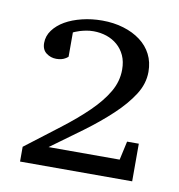

<svg xmlns="http://www.w3.org/2000/svg" viewBox="-56 -844 478 513"><g transform="rotate(10 183.0 -587.5)"><path d="M30.8 -382.8V-422.9L122.1 -492.7Q163.6 -524.4 193.6 -553.7Q223.6 -583 240.2 -611.6Q256.8 -640.1 256.8 -671.9Q256.8 -693.8 249.3 -710.2Q241.7 -726.6 229 -737.5Q216.3 -748.5 199.5 -754.2Q182.6 -759.8 164.1 -759.8Q152.8 -759.8 143.3 -757.8Q133.8 -755.9 126.7 -753.7Q119.6 -751.5 115.2 -749.5Q110.8 -747.6 109.9 -747.1V-681.2Q106.4 -677.7 101.6 -675.3Q97.7 -672.9 91.6 -671.4Q85.4 -669.9 78.1 -669.9Q63 -669.9 51 -679Q39.1 -688 39.1 -706.1Q39.1 -725.1 50.8 -741Q62.5 -756.8 82 -768.1Q101.6 -779.3 127.4 -785.6Q153.3 -792 182.1 -792Q213.4 -792 240 -783.9Q266.6 -775.9 286.1 -761.2Q305.7 -746.6 316.4 -725.6Q327.1 -704.6 327.1 -678.2Q327.1 -646 307.9 -616Q288.6 -585.9 256.8 -556.2Q225.1 -526.4 184.1 -496.1Q143.1 -465.8 99.1 -434.1H292L303.2 -484.9H335V-382.8Z"/></g></svg>

Font: BabelStone Ogham Bound
Style: Italic
Weight: 400
Italic angle: -30°
Designer: Andrew West
Foundry: BabelStone
Version: Version 2.02 March 14, 2022